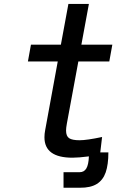

<svg xmlns="http://www.w3.org/2000/svg" viewBox="-20 -770 640 946"><path d="M199 -93.5Q199 -111 202.5 -128.5L264.5 -467H117.5L132.5 -550H280L317 -750.5H418L381 -550H533.5L518.5 -467H366L309.5 -161.5Q305.5 -140 305.5 -127Q305.5 -99 320.8 -89Q336 -79 372 -79Q407.5 -79 483 -95L474 -19H514Q514 41 500.8 79.2Q487.5 117.5 456.8 136.5Q426 155.5 373.5 155H293V78.5H372Q394.5 78.5 405.5 59.8Q416.5 41 418 0.5Q367 7 337 7Q199 7 199 -93.5Z"/></svg>

Font: JuliaMono Medium
Style: Italic
Weight: 500
Italic angle: -9°
Monospace: yes
Designer: cormullion
Foundry: corm
Version: Version 0.054; ttfautohint (v1.8.4)